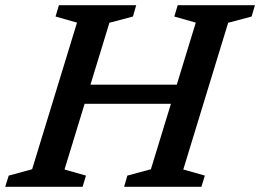

<svg xmlns="http://www.w3.org/2000/svg" viewBox="-42 -718 1000 738"><path d="M214 -319 235 -392.5H706.5L685.5 -319ZM254 -631 171.5 -654.5 184.5 -698H481.5L469 -654.5L378.5 -630.5L206 -66.5L288.5 -43L275.5 0H-22L-8.5 -43L81.5 -67.5ZM710.5 -631 628 -654.5 641 -698H938L925 -654.5L835 -630.5L662.5 -66.5L745.5 -43L732 0H435L447.5 -43L538 -67.5Z"/></svg>

Font: Newsreader 9pt Medium
Style: Italic
Weight: 500
Italic angle: -17°
Designer: Hugues Gentile
Foundry: Production Type
Version: Version 1.003